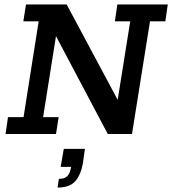

<svg xmlns="http://www.w3.org/2000/svg" viewBox="-20 -603 775 864"><path d="M5 0 16 -76H86L154 -507H85L97 -583H280L518 -138L505 -125L566 -507H497L508 -583H735L724 -507H655L574 0H465L222 -459L235 -460L174 -76H244L232 0ZM239 241 245 202Q270 202 282.5 190Q295 178 300 148H253L267 67H362L353 132Q344 183 319 212Q294 241 239 241Z"/></svg>

Font: Rokkitt Medium
Style: Italic
Weight: 500
Italic angle: -9°
Designer: Vernon Adams
Foundry: Vernon Adams
Version: Version 3.103